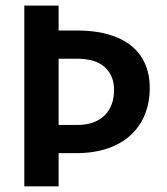

<svg xmlns="http://www.w3.org/2000/svg" viewBox="-20 -658 590 678"><path d="M382.8 -340.8Q382.8 -390.6 350.3 -420.7Q317.9 -450.7 250 -450.7H187V-216.8H253.9Q285.2 -216.8 309.1 -225.6Q333 -234.4 349.4 -250.5Q365.7 -266.6 374.3 -289.6Q382.8 -312.5 382.8 -340.8ZM187 -550.3H252.9Q314.9 -550.3 362.5 -536.6Q410.2 -522.9 442.6 -497.1Q475.1 -471.2 491.9 -433.6Q508.8 -396 508.8 -347.2Q508.8 -297.4 492.2 -255.1Q475.6 -212.9 442.9 -182.1Q410.2 -151.4 361.3 -134.3Q312.5 -117.2 248 -117.2H187V0H65.9V-638.2H187Z"/></svg>

Font: Code New Roman
Style: Bold
Weight: 700
Monospace: yes
Designer: Sam Radian
Foundry: Code New Roman
Version: Version 1.508 October 19, 2014